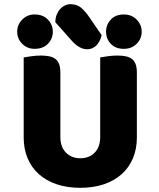

<svg xmlns="http://www.w3.org/2000/svg" viewBox="-20 -880 758 916"><path d="M244 -774Q244 -794 250.5 -810Q257 -826 267 -837Q277 -848 290 -854Q303 -860 315 -860Q347 -860 366.5 -843.5Q386 -827 404 -801L465 -712Q456 -677 437.5 -661Q419 -645 396 -645Q377 -645 358.5 -655.5Q340 -666 324 -684ZM62 -729Q62 -762 86 -786.5Q110 -811 145 -811Q185 -811 208.5 -786.5Q232 -762 232 -729Q232 -695 208.5 -671Q185 -647 145 -647Q110 -647 86 -671Q62 -695 62 -729ZM486 -729Q486 -762 508.5 -786.5Q531 -811 571 -811Q608 -811 632 -786.5Q656 -762 656 -729Q656 -695 632 -671Q608 -647 571 -647Q531 -647 508.5 -671Q486 -695 486 -729ZM633 -224Q633 -170 614.5 -125.5Q596 -81 561 -49.5Q526 -18 476 -1Q426 16 363 16Q300 16 250 -1Q200 -18 165 -49.5Q130 -81 111.5 -125.5Q93 -170 93 -224V-606Q104 -608 128 -611.5Q152 -615 174 -615Q197 -615 214.5 -611.5Q232 -608 244 -599Q256 -590 262 -574Q268 -558 268 -532V-227Q268 -179 294.5 -152Q321 -125 363 -125Q406 -125 432 -152Q458 -179 458 -227V-606Q469 -608 493 -611.5Q517 -615 539 -615Q562 -615 579.5 -611.5Q597 -608 609 -599Q621 -590 627 -574Q633 -558 633 -532Z"/></svg>

Font: Baloo Bhaijaan
Style: Regular
Weight: 400
Designer: Devika Bhansali and Ek Type
Foundry: Ek Type
Version: Version 1.443;PS 1.000;hotconv 16.6.51;makeotf.lib2.5.65220;